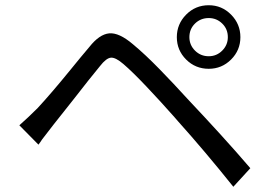

<svg xmlns="http://www.w3.org/2000/svg" viewBox="-20 -742 1040 734"><path d="M704 -600Q704 -570 725.5 -548.5Q747 -527 778 -527Q808 -527 829.5 -548.5Q851 -570 851 -600Q851 -631 829.5 -652Q808 -673 778 -673Q747 -673 725.5 -652Q704 -631 704 -600ZM656 -600Q656 -650 691.5 -686Q727 -722 778 -722Q828 -722 863.5 -686Q899 -650 899 -600Q899 -550 863.5 -514.5Q828 -479 778 -479Q727 -479 691.5 -514.5Q656 -550 656 -600ZM54 -263Q88 -293 124 -329Q175 -384 250 -476Q288 -523 322 -563Q360 -611 397.5 -614.5Q435 -618 488 -573Q535 -534 590.5 -477Q646 -420 695 -366Q702 -359 709 -351Q761 -296 822.5 -228.5Q884 -161 937 -99L872 -28Q764 -163 660 -279Q653 -287 647 -294Q594 -354 540 -411Q486 -468 452 -497Q422 -523 404 -521.5Q386 -520 362 -489Q320 -438 265 -367Q218 -307 185 -266Q162 -237 141 -209Q134 -198 127 -189Z"/></svg>

Font: Noto Sans CJK KR Regular (TTF)
Style: Regular
Weight: 400
Designer: Ryoko NISHIZUKA 西塚涼子 (kana & ideographs); Paul D. Hunt (Latin, Greek & Cyrillic); Wenlong ZHANG 张文龙 (bopomofo); Sandoll 
Foundry: Adobe Systems Incorporated
Version: Version 1.004;PS 1.004;hotconv 1.0.82;makeotf.lib2.5.63406